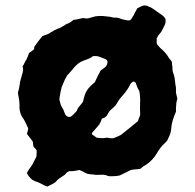

<svg xmlns="http://www.w3.org/2000/svg" viewBox="-20 -647 719 707"><path d="M633 -284Q632 -280 630.5 -274Q629 -268 629 -262Q628 -256 628 -249.5Q628 -243 628 -236Q621 -220 616 -203.5Q611 -187 610 -169Q609 -159 605 -149.5Q601 -140 596 -130Q594 -127 592 -125Q590 -123 588 -121Q570 -105 558 -83Q543 -57 516 -39Q511 -37 506.5 -33.5Q502 -30 496 -25Q489 -24 480 -23.5Q471 -23 462 -21Q452 -16 441.5 -11Q431 -6 421 -1Q412 1 404 1.5Q396 2 388 2Q381 2 378 1Q367 -4 356 -3.5Q345 -3 334 -3Q330 -3 326 -4Q322 -5 317 -5Q310 -5 302.5 -7Q295 -9 288 -14Q284 -16 280.5 -17.5Q277 -19 273 -21Q263 -19 253.5 -17.5Q244 -16 236 -17Q227 -14 223.5 -9Q220 -4 215 -1Q207 4 199 9.5Q191 15 185 23Q184 24 183 24.5Q182 25 181 26Q174 30 167.5 33.5Q161 37 154 40Q153 39 150.5 38.5Q148 38 146 37Q136 32 127.5 27.5Q119 23 108 20Q91 13 79 -9Q82 -17 87.5 -24.5Q93 -32 98 -39Q102 -46 106 -54.5Q110 -63 114 -70Q115 -75 115 -81Q115 -87 115 -91Q115 -94 114 -95Q111 -99 108.5 -101.5Q106 -104 103 -108Q102 -112 102 -116Q102 -120 101 -125Q96 -133 90 -140Q84 -147 79 -154Q81 -159 82 -164.5Q83 -170 84 -174Q80 -183 75.5 -192.5Q71 -202 66 -210Q50 -231 52 -259Q52 -270 50 -281.5Q48 -293 46 -305Q48 -313 50 -321.5Q52 -330 53 -338Q53 -343 54.5 -348Q56 -353 57 -357Q60 -369 63.5 -380.5Q67 -392 63 -402Q68 -410 70.5 -416Q73 -422 77 -427Q82 -437 87 -452L101 -462Q106 -465 106 -469.5Q106 -474 107 -476Q114 -486 121 -495Q128 -504 136 -514Q140 -516 145 -517.5Q150 -519 155 -521Q160 -523 165 -526.5Q170 -530 175 -532Q179 -536 186 -538Q191 -541 197.5 -543Q204 -545 209 -549Q214 -551 219 -555Q224 -559 229 -560Q235 -562 240.5 -566Q246 -570 251 -574Q265 -575 282 -580Q288 -581 294.5 -579.5Q301 -578 307 -580Q313 -582 319 -583.5Q325 -585 332 -587Q346 -589 359.5 -588Q373 -587 386 -585Q390 -584 394 -583Q398 -582 401 -582Q409 -583 416 -581Q423 -579 430 -576Q437 -575 444 -573Q451 -571 458 -572Q464 -576 466.5 -581.5Q469 -587 473 -592Q475 -598 478.5 -603.5Q482 -609 485 -616Q490 -619 495.5 -621.5Q501 -624 506 -626Q518 -629 529 -622Q533 -621 536.5 -619Q540 -617 543 -615Q552 -608 561.5 -602Q571 -596 580 -589Q585 -584 589 -578Q591 -568 588 -558Q583 -548 578 -537.5Q573 -527 565 -519Q562 -516 560.5 -512Q559 -508 557 -505V-489Q557 -487 559 -483Q563 -479 566.5 -474.5Q570 -470 574 -467Q582 -460 589.5 -451.5Q597 -443 603 -432Q605 -429 608 -426Q611 -423 613 -419Q613 -415 613.5 -410Q614 -405 615 -400Q615 -397 615 -393Q615 -389 616 -384Q618 -378 620 -372Q622 -366 623 -360Q624 -354 624.5 -347.5Q625 -341 626 -335Q628 -328 628 -320.5Q628 -313 628 -306Q629 -302 630 -296.5Q631 -291 633 -284ZM376 -419Q376 -426 367 -430Q357 -434 346 -438Q335 -442 322 -440Q312 -432 299.5 -428Q287 -424 277 -419Q261 -409 250 -395Q239 -381 227 -369Q223 -362 219 -354Q215 -346 212 -338Q206 -325 203.5 -311.5Q201 -298 199 -285Q199 -283 199 -280Q199 -277 200 -275Q201 -271 202 -267.5Q203 -264 204 -260Q206 -256 208.5 -251.5Q211 -247 213 -244Q215 -239 217 -233.5Q219 -228 221 -224Q229 -214 240 -217Q246 -221 251.5 -226.5Q257 -232 262 -238Q266 -249 273 -256.5Q280 -264 286 -273Q291 -299 299.5 -313Q308 -327 329 -344Q339 -366 351 -388Q359 -393 367 -399.5Q375 -406 376 -419ZM496 -230Q495 -250 496 -270Q497 -290 493 -312Q484 -326 480 -342Q477 -344 477 -344Q476 -346 473 -346.5Q470 -347 468 -345Q460 -340 457 -331Q450 -318 441 -306.5Q432 -295 422 -284Q417 -278 413.5 -271.5Q410 -265 405 -258Q396 -250 388 -242.5Q380 -235 375 -224Q372 -218 366.5 -215Q361 -212 355 -210Q353 -203 350.5 -198Q348 -193 346 -189Q338 -179 331.5 -172Q325 -165 319 -158Q318 -157 318.5 -155.5Q319 -154 319 -152L336 -140Q344 -139 351.5 -138.5Q359 -138 366 -139Q374 -141 381 -139Q388 -137 397 -138Q404 -140 411 -143.5Q418 -147 425 -150Q458 -176 488 -201Q490 -209 493.5 -216Q497 -223 496 -230Z"/></svg>

Font: Darumadrop One
Style: Regular
Weight: 400
Version: Version 1.000